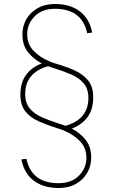

<svg xmlns="http://www.w3.org/2000/svg" viewBox="-20 -730 568 960"><path d="M301 -76V-77Q286 -83 269 -88Q218 -104 175.5 -122.5Q133 -141 107.5 -172.5Q82 -204 82 -257Q82 -316 109.5 -354.5Q137 -393 189 -413Q148 -434 120 -469Q92 -504 92 -558Q92 -599 111.5 -633.5Q131 -668 168 -689Q205 -710 255 -710Q331 -710 379.5 -673Q428 -636 441 -567L416 -564Q390 -686 255 -686Q190 -686 153 -648Q116 -610 116 -560Q116 -509 148 -476Q180 -443 226 -424H227V-423Q242 -417 259 -412Q311 -397 353 -378Q395 -359 420.5 -328Q446 -297 446 -243Q446 -184 418.5 -145.5Q391 -107 339 -87Q380 -66 408 -31Q436 4 436 58Q436 99 416.5 133.5Q397 168 360.5 189Q324 210 273 210Q197 210 148.5 173Q100 136 87 67L112 64Q138 186 273 186Q338 186 375 148Q412 110 412 60Q412 9 380 -24Q348 -57 302 -76ZM278 -111Q294 -106 308 -101Q422 -134 422 -240Q422 -285 399 -312.5Q376 -340 337.5 -357Q299 -374 250 -389Q234 -394 220 -399Q106 -366 106 -260Q106 -215 129 -187.5Q152 -160 191 -143Q230 -126 278 -111Z"/></svg>

Font: Haskoy Thin
Style: Regular
Weight: 100
Designer: Ertekin Erdin
Foundry: Ertekin Erdin
Version: Version 2.000; ttfautohint (v1.8.4.7-5d5b)